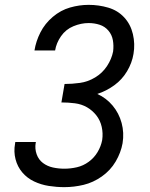

<svg xmlns="http://www.w3.org/2000/svg" viewBox="-20 -763 616 791"><path d="M245 8Q285 8 324.5 -1.5Q364 -11 399.5 -36Q435 -61 456.5 -97.5Q478 -134 485 -173Q492 -216 481 -256.5Q470 -297 444 -328Q418 -359 381 -376Q418 -388 450.5 -411.5Q483 -435 503.5 -469.5Q524 -504 530 -541Q537 -582 527.5 -622.5Q518 -663 491.5 -691.5Q465 -720 426 -731.5Q387 -743 345 -743Q307 -743 268.5 -732Q230 -721 197.5 -693.5Q165 -666 146.5 -629.5Q128 -593 122 -555H207Q212 -586 231.5 -614Q251 -642 282.5 -655Q314 -668 345 -668Q369 -668 390.5 -661Q412 -654 426.5 -637Q441 -620 445 -597.5Q449 -575 446 -551Q440 -520 421 -491Q402 -462 372 -444Q342 -426 309.5 -421.5Q277 -417 246 -417L233 -341Q261 -341 288.5 -337.5Q316 -334 338.5 -321Q361 -308 377 -287.5Q393 -267 399 -240.5Q405 -214 401 -186Q396 -160 382 -136.5Q368 -113 345.5 -96.5Q323 -80 297 -74Q271 -68 245 -68Q221 -68 198 -73Q175 -78 157 -91.5Q139 -105 131 -127.5Q123 -150 127 -174L128 -178H43Q42 -174 42 -171Q36 -138 44 -107Q52 -76 72 -52.5Q92 -29 120.5 -15.5Q149 -2 181 3Q213 8 245 8Z"/></svg>

Font: Iosevka Sparkle
Style: Italic
Weight: 400
Italic angle: -9°
Designer: Belleve Invis
Foundry: Belleve Invis
Version: Version 4.5.0; ttfautohint (v1.8.3)